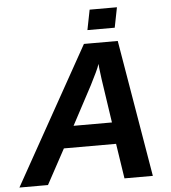

<svg xmlns="http://www.w3.org/2000/svg" viewBox="-79 -908 858 961"><g transform="rotate(-5 350.5 -428.0)"><path d="M218.3 -175.8 123 0H-20.5L363.8 -688H533.7L649.9 0H507.3L480.5 -175.8ZM427.7 -582Q422.9 -566.4 410.6 -540.5Q398.4 -514.6 379.9 -478.5L276.4 -284.2H469.2L436.5 -504.9Q432.1 -538.1 429.9 -557.4Q427.7 -576.7 427.7 -582ZM544.4 -856.4 524.4 -755.4H387.2L407.2 -856.4Z"/></g></svg>

Font: Arimo
Style: Italic
Weight: 400
Italic angle: -12°
Designer: Steve Matteson
Foundry: Monotype Imaging Inc.
Version: Version 1.33